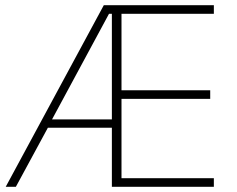

<svg xmlns="http://www.w3.org/2000/svg" viewBox="-20 -718 912 738"><path d="M410 0H802V-33H447V-338H788V-371H447V-665H802V-698H379L2 0H41L164 -227H410ZM410 -665V-259H180L399 -665Z"/></svg>

Font: IBM Plex Thai Looped ExtraLight
Style: Regular
Weight: 200
Designer: Mike Abbink, Paul van der Laan, Pieter van Rosmalen, Ben Mitchell, Mark Frömberg
Foundry: Bold Monday
Version: Version 1.0